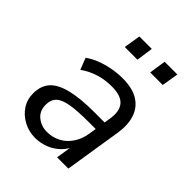

<svg xmlns="http://www.w3.org/2000/svg" viewBox="-200 -808 929 929"><g transform="rotate(45 265.0 -343.0)"><path d="M199 9Q157 9 120.5 -10Q84 -29 62 -62Q40 -95 40 -137Q40 -189 68.5 -220.5Q97 -252 158 -267Q219 -282 315 -282H395L387 -229H326Q249 -229 204.5 -221Q160 -213 141 -194Q122 -175 122 -142Q122 -98 151.5 -75Q181 -52 219 -52Q256 -52 287.5 -68Q319 -84 341 -115.5Q363 -147 370 -190L389 -312Q399 -370 374.5 -400Q350 -430 286 -430Q241 -430 200.5 -418Q160 -406 121 -379L98 -438Q122 -456 154 -468.5Q186 -481 222.5 -488Q259 -495 295 -495Q363 -495 403.5 -469.5Q444 -444 459 -398Q474 -352 464 -290L418 0H341L358 -110H368Q355 -70 328.5 -43.5Q302 -17 268 -4Q234 9 199 9ZM369 -609 382 -695H469L455 -609ZM195 -609 209 -695H294L282 -609Z"/></g></svg>

Font: Nunito Sans 12pt ExtraLight 12pt
Style: Italic
Weight: 400
Italic angle: -9°
Version: Version 3.101;gftools[0.9.27]